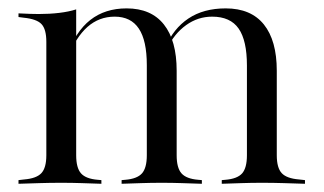

<svg xmlns="http://www.w3.org/2000/svg" viewBox="-20 -447 787 467"><path d="M129 -2.4Q100.8 -2.4 76.2 -1.6Q51.6 -0.8 25 0V-8.9L38.7 -10.5Q68.5 -12.9 80.6 -25.8Q92.7 -38.7 92.7 -69.4V-206.5H165.3V-69.4Q165.3 -38.7 177 -25.4Q188.7 -12.1 217.7 -9.7L226.6 -8.9V0Q201.6 -0.8 178.6 -1.6Q155.6 -2.4 129 -2.4ZM92.7 -206.5V-345.2Q92.7 -375.8 81 -388.3Q69.4 -400.8 37.1 -404L25 -405.6V-414.5Q41.9 -413.7 52.8 -413.3Q63.7 -412.9 74.2 -412.9Q100.8 -412.9 124.2 -415.7Q147.6 -418.5 165.3 -424.2V-414.5V-206.5ZM337.1 -206.5V-288.7Q337.1 -348.4 317.7 -377.4Q298.4 -406.5 258.9 -406.5Q221 -406.5 192.7 -381.5Q164.5 -356.5 146 -308.1L143.5 -312.9Q163.7 -370.2 199.6 -398.4Q235.5 -426.6 287.9 -426.6Q347.6 -426.6 378.6 -387.5Q409.7 -348.4 409.7 -275V-206.5ZM373.4 -2.4Q346.8 -2.4 323.8 -1.6Q300.8 -0.8 275.8 0V-8.9L284.7 -9.7Q313.7 -12.1 325.4 -25.4Q337.1 -38.7 337.1 -69.4V-206.5H409.7V-69.4Q409.7 -38.7 421.4 -25.4Q433.1 -12.1 462.1 -9.7L471 -8.9V0Q445.2 -0.8 422.2 -1.6Q399.2 -2.4 373.4 -2.4ZM580.6 -206.5V-287.9Q580.6 -348.4 560.5 -377.4Q540.3 -406.5 496 -406.5Q461.3 -406.5 432.7 -385.9Q404 -365.3 386.3 -329L383.1 -333.1Q401.6 -377.4 438.3 -402Q475 -426.6 529 -426.6Q590.3 -426.6 621.8 -387.5Q653.2 -348.4 653.2 -275V-206.5ZM616.9 -2.4Q591.1 -2.4 567.7 -1.6Q544.4 -0.8 519.4 0V-8.9L528.2 -9.7Q557.3 -12.1 569 -25.4Q580.6 -38.7 580.6 -69.4V-206.5H653.2V-69.4Q653.2 -38.7 665.3 -25.8Q677.4 -12.9 707.3 -10.5L721.8 -8.9V0Q695.2 -0.8 670.2 -1.6Q645.2 -2.4 616.9 -2.4Z"/></svg>

Font: Playfair 144pt SemiCondensed Light
Style: Regular
Weight: 300
Width: 4
Designer: Claus Eggers Sørensen
Foundry: Claus Eggers Sørensen
Version: Version 2.203